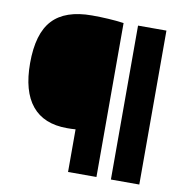

<svg xmlns="http://www.w3.org/2000/svg" viewBox="-83 -829 878 909"><g transform="rotate(10 356.0 -375.0)"><path d="M303.5 0V-205Q293.5 -204 283.5 -203.8Q273.5 -203.5 262 -203.5Q150.5 -203.5 93.8 -272.5Q37 -341.5 37 -476.5Q37 -619 97.8 -684.2Q158.5 -749.5 286.5 -749.5Q326 -749.5 365.2 -747.2Q404.5 -745 440 -740V0ZM509.5 0V-740H646V0Z"/></g></svg>

Font: Encode Sans SC SemiExpanded ExtraBold
Style: Regular
Weight: 800
Width: 6
Designer: Multiple Designers
Foundry: Impallari Type
Version: Version 3.002